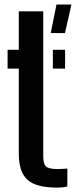

<svg xmlns="http://www.w3.org/2000/svg" viewBox="-20 -820 336 848"><path d="M13.5 -517V-600H63V-770H171V-129.5Q171 -98 182.2 -85.8Q193.5 -73.5 232 -73.5Q244.5 -73.5 254.5 -74Q264.5 -74.5 277.5 -75.5V3.5Q258.5 8.5 231.5 8.5Q139 8.5 101 -26.2Q63 -61 63 -141.5V-517ZM213.5 -517V-600H267.5V-517ZM204 -674 229.5 -800H295.5L267 -674Z"/></svg>

Font: Big Shoulders Stencil Display
Style: Bold
Weight: 700
Designer: Patric King
Foundry: XO Type Co
Version: Version 1.000